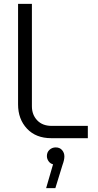

<svg xmlns="http://www.w3.org/2000/svg" viewBox="-20 -719 511 999"><path d="M247 0Q167 0 120.5 -49.5Q74 -99 74 -176V-699H146V-166Q146 -122 173.5 -93Q201 -64 249 -64H437V0ZM220 260 256 136Q241 132 232.5 119.5Q224 107 224 93Q224 73 237.5 60.5Q251 48 270 48Q291 48 303 62Q315 76 315 95Q315 113 305 140L268 260Z"/></svg>

Font: MuseoModerno Light
Style: Regular
Weight: 300
Designer: Pablo Cosgaya, Héctor Gatti, Marcela Romero, and the Authors of The MuseoModerno Project.
Foundry: Omnibus-Type Team
Version: Version 1.001